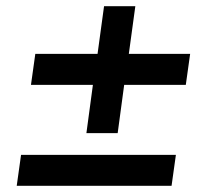

<svg xmlns="http://www.w3.org/2000/svg" viewBox="-20 -600 683 620"><path d="M259 -170 280 -326H80L94 -426H295L316 -580H417L396 -426H594L580 -326H381L360 -170ZM34 0 48 -100H548L534 0Z"/></svg>

Font: Plus Jakarta Sans SemiBold
Style: Italic
Weight: 600
Italic angle: -8°
Designer: Gumpita Rahayu
Foundry: Tokotype
Version: Version 2.071; ttfautohint (v1.8.4.7-5d5b);gftools[0.9.29]